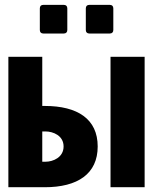

<svg xmlns="http://www.w3.org/2000/svg" viewBox="-20 -785 642 805"><path d="M161.6 -644.5H247.6C256.8 -644.5 262.2 -649.9 262.2 -659.2V-750C262.2 -759.3 256.8 -764.6 247.6 -764.6H161.6C152.3 -764.6 147 -759.3 147 -750V-659.2C147 -649.9 152.3 -644.5 161.6 -644.5ZM354.5 -644.5H440.4C449.7 -644.5 455.1 -649.9 455.1 -659.2V-750C455.1 -759.3 449.7 -764.6 440.4 -764.6H354.5C345.2 -764.6 339.8 -759.3 339.8 -750V-659.2C339.8 -649.9 345.2 -644.5 354.5 -644.5ZM15.1 0H167.5C305.7 0 389.6 -56.2 389.6 -170.9C389.6 -285.6 305.7 -340.8 167.5 -340.8H157.2V-546.9H15.1ZM443.4 0H586.4V-546.9H443.4ZM157.2 -106.9V-233.9H170.4C203.1 -233.9 246.6 -216.3 246.6 -170.9C246.6 -125.5 203.1 -106.9 170.4 -106.9Z"/></svg>

Font: Hack
Style: Bold
Weight: 700
Monospace: yes
Designer: Christopher Simpkins
Foundry: Christopher Simpkins
Version: Version 2.010